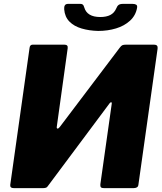

<svg xmlns="http://www.w3.org/2000/svg" viewBox="-20 -973 839 993"><path d="M313 -742Q333 -742 330 -723L274 -320Q272 -309 277 -308Q282 -307 289 -316L599 -726Q607 -737 613.5 -739.5Q620 -742 632 -742H777Q798 -742 795 -721L696 -19Q695 -8 688 -4Q681 0 671 0H518Q506 0 502 -4.5Q498 -9 499 -20L558 -437Q559 -443 555.5 -444Q552 -445 547 -439L230 -14Q224 -4 217 -2Q210 0 203 0H52Q31 0 33 -17L133 -726Q135 -742 149 -742ZM488 -813Q442 -814 402.5 -825.5Q363 -837 339 -861.5Q315 -886 312 -925Q311 -938 315.5 -945.5Q320 -953 333 -953H388Q401 -954 407 -950Q413 -946 416 -934Q423 -910 443.5 -897.5Q464 -885 499 -885Q530 -885 550.5 -895.5Q571 -906 581 -929Q586 -942 593.5 -947.5Q601 -953 617 -953H665Q677 -953 684 -949Q691 -945 689 -933Q682 -893 652.5 -866Q623 -839 580 -826Q537 -813 488 -813Z"/></svg>

Font: Libre Franklin ExtraBold
Style: Italic
Weight: 800
Italic angle: -8°
Designer: Pablo Impallari, Rodrigo Fuenzalida, Nhung Nguyen
Foundry: Impallari Type
Version: Version 3.000